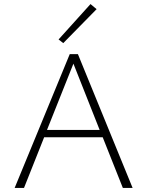

<svg xmlns="http://www.w3.org/2000/svg" viewBox="-20 -924 724 944"><path d="M455 -879 291 -712 268 -730 425 -904ZM584 0 485 -249H197L98 0H52L323 -658H363L632 0ZM211 -285H470L341 -611Z"/></svg>

Font: EauTestInfant Light
Style: Regular
Weight: 300
Designer: Christian Thalmann (Catharsis Fonts)
Version: Version 0.001;PS 000.001;hotconv 1.0.88;makeotf.lib2.5.64775